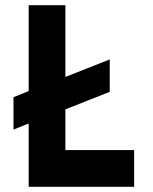

<svg xmlns="http://www.w3.org/2000/svg" viewBox="-20 -720 590 740"><path d="M90.5 0V-244L32 -220.5V-345.5L90.5 -369V-700H232V-423.5L403 -491V-366L232 -298.5V-141.5H497V0ZM159.5 -71H450.5H159.5V-331.5L98.5 -307L159.5 -331.5V-631V-331.5L328.5 -398.5L159.5 -331.5Z"/></svg>

Font: Tourney Thin Black
Style: Regular
Weight: 900
Version: Version 1.015